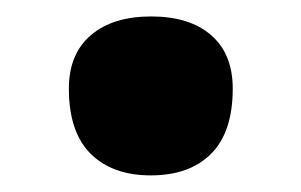

<svg xmlns="http://www.w3.org/2000/svg" viewBox="-20 -464 361 230"><path d="M160.6 -253.9Q114.7 -253.9 88.6 -279.8Q62.5 -305.7 62.5 -357.9Q62.5 -399.4 88.9 -421.9Q115.2 -444.3 161.1 -444.3Q207 -444.3 232.9 -421.9Q258.8 -399.4 258.8 -357.9Q258.8 -305.7 232.9 -279.8Q207 -253.9 160.6 -253.9Z"/></svg>

Font: Pinar-DS3-FD Bold
Style: Regular
Weight: 700
Designer: Amin Abedi
Version: Version 3.000